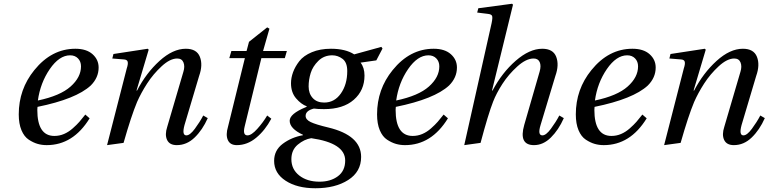

<svg xmlns="http://www.w3.org/2000/svg" viewBox="-20 -762 4099 1024"><path d="M80 -152Q80 -286 163 -388Q255 -502 382 -502Q441 -502 473.5 -473Q506 -444 506 -402Q506 -348 464 -306Q386 -234 180 -192Q179 -185 179 -176Q179 -37 270 -37Q297 -37 321.5 -47.5Q346 -58 368 -77.5Q390 -97 403.5 -112.5Q417 -128 435 -151L458 -131Q370 12 229 12Q204 12 181 5.5Q158 -1 133.5 -17Q109 -33 94.5 -67.5Q80 -102 80 -152ZM182 -226Q301 -251 356.5 -300.5Q412 -350 412 -408Q412 -434 396 -450.5Q380 -467 354 -467Q296 -467 245.5 -393.5Q195 -320 182 -226Z M551 12 656 -397Q664 -421 661 -432.5Q658 -444 641 -445L579 -450L585 -474L768 -502L773 -497L708 -279H711Q759 -372 830.5 -437Q902 -502 971 -502Q1029 -502 1046 -459Q1063 -416 1042 -357L964 -95Q949 -40 974 -40Q993 -40 1019 -75Q1045 -110 1064 -146L1088 -132Q1060 -69 1018 -28.5Q976 12 923 12Q884 12 871 -16Q858 -44 872 -86L958 -379Q967 -408 958.5 -429Q950 -450 925 -450Q887 -450 842 -408.5Q797 -367 764.5 -316.5Q732 -266 711 -218Q680 -144 639 0Z M1196 -86 1286 -452H1203L1214 -490H1295L1308 -539L1405 -616L1417 -609L1383 -490H1510L1499 -452H1374L1285 -88Q1273 -40 1300 -40Q1321 -40 1352 -74.5Q1383 -109 1405 -146L1427 -129Q1394 -67 1346.5 -27.5Q1299 12 1243 12Q1207 12 1195 -15.5Q1183 -43 1196 -86Z M1442 96Q1442 39 1488.5 4.5Q1535 -30 1596 -41V-43Q1525 -76 1525 -118Q1525 -155 1610 -190Q1614 -192 1616 -193V-195Q1586 -206 1559 -237.5Q1532 -269 1532 -318Q1532 -347 1543 -377Q1554 -407 1576.5 -436Q1599 -465 1643 -483.5Q1687 -502 1745 -502Q1823 -502 1869 -472L2014 -512L2020 -503L1987 -440L1903 -428Q1924 -401 1924 -359Q1924 -280 1867 -230Q1810 -180 1708 -180Q1674 -180 1654 -183Q1610 -172 1610 -144Q1610 -124 1637 -111Q1664 -98 1731 -82Q1906 -40 1906 75Q1906 154 1837 198Q1768 242 1662 242Q1565 242 1503.5 202Q1442 162 1442 96ZM1534 87Q1534 141 1576 174Q1618 207 1684 207Q1743 207 1782 178Q1821 149 1821 94Q1821 1 1640 -25Q1602 -19 1568 9.5Q1534 38 1534 87ZM1626 -301Q1626 -263 1648 -239Q1670 -215 1709 -215Q1764 -215 1798 -263.5Q1832 -312 1832 -383Q1832 -429 1807 -448Q1782 -467 1752 -467Q1708 -467 1678 -437.5Q1648 -408 1637 -372.5Q1626 -337 1626 -301Z M1991 -152Q1991 -286 2074 -388Q2166 -502 2293 -502Q2352 -502 2384.5 -473Q2417 -444 2417 -402Q2417 -348 2375 -306Q2297 -234 2091 -192Q2090 -185 2090 -176Q2090 -37 2181 -37Q2208 -37 2232.5 -47.5Q2257 -58 2279 -77.5Q2301 -97 2314.5 -112.5Q2328 -128 2346 -151L2369 -131Q2281 12 2140 12Q2115 12 2092 5.5Q2069 -1 2044.5 -17Q2020 -33 2005.5 -67.5Q1991 -102 1991 -152ZM2093 -226Q2212 -251 2267.5 -300.5Q2323 -350 2323 -408Q2323 -434 2307 -450.5Q2291 -467 2265 -467Q2207 -467 2156.5 -393.5Q2106 -320 2093 -226Z M2456 12 2602 -639Q2608 -668 2604.5 -677Q2601 -686 2582 -688L2525 -695L2531 -718L2711 -742L2716 -737L2604 -279H2607Q2657 -374 2730.5 -438Q2804 -502 2872 -502Q2930 -502 2946.5 -459Q2963 -416 2942 -357L2863 -95Q2846 -40 2873 -40Q2892 -40 2918 -75Q2944 -110 2963 -146L2987 -132Q2959 -69 2918 -28.5Q2877 12 2828 12Q2745 12 2776 -96L2858 -380Q2867 -411 2858.5 -430.5Q2850 -450 2826 -450Q2786 -450 2739 -407.5Q2692 -365 2659.5 -314.5Q2627 -264 2610 -220Q2584 -154 2543 0Z M3051 -152Q3051 -286 3134 -388Q3226 -502 3353 -502Q3412 -502 3444.5 -473Q3477 -444 3477 -402Q3477 -348 3435 -306Q3357 -234 3151 -192Q3150 -185 3150 -176Q3150 -37 3241 -37Q3268 -37 3292.5 -47.5Q3317 -58 3339 -77.5Q3361 -97 3374.5 -112.5Q3388 -128 3406 -151L3429 -131Q3341 12 3200 12Q3175 12 3152 5.5Q3129 -1 3104.5 -17Q3080 -33 3065.5 -67.5Q3051 -102 3051 -152ZM3153 -226Q3272 -251 3327.5 -300.5Q3383 -350 3383 -408Q3383 -434 3367 -450.5Q3351 -467 3325 -467Q3267 -467 3216.5 -393.5Q3166 -320 3153 -226Z M3522 12 3627 -397Q3635 -421 3632 -432.5Q3629 -444 3612 -445L3550 -450L3556 -474L3739 -502L3744 -497L3679 -279H3682Q3730 -372 3801.5 -437Q3873 -502 3942 -502Q4000 -502 4017 -459Q4034 -416 4013 -357L3935 -95Q3920 -40 3945 -40Q3964 -40 3990 -75Q4016 -110 4035 -146L4059 -132Q4031 -69 3989 -28.5Q3947 12 3894 12Q3855 12 3842 -16Q3829 -44 3843 -86L3929 -379Q3938 -408 3929.5 -429Q3921 -450 3896 -450Q3858 -450 3813 -408.5Q3768 -367 3735.5 -316.5Q3703 -266 3682 -218Q3651 -144 3610 0Z"/></svg>

Font: Lingua Franca
Style: Italic
Weight: 400
Italic angle: -13°
Version: Version 1.19